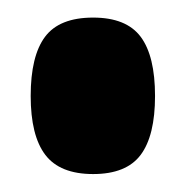

<svg xmlns="http://www.w3.org/2000/svg" viewBox="-20 -423 207 214"><path d="M14.2 -316Q14.2 -360.6 30.2 -382Q46.2 -403.4 83.8 -403.4Q120.8 -403.4 136.8 -382Q152.8 -360.6 152.8 -316Q152.8 -271.8 136.8 -250.4Q120.8 -229 83.8 -229Q46.8 -229 30.5 -250.4Q14.2 -271.8 14.2 -316Z"/></svg>

Font: Georama ExtraCondensed Thin
Style: Regular
Weight: 100
Width: 2
Designer: Jean-Baptiste Levee
Foundry: Production Type
Version: Version 1.001